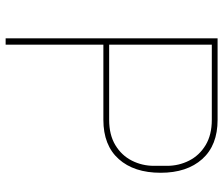

<svg xmlns="http://www.w3.org/2000/svg" viewBox="-74 -698 773 664"><g transform="rotate(90 312.0 -366.5)"><path d="M135 0H113V-733H395Q483 -733 530.5 -680Q578 -627 578 -536Q578 -444 530.5 -391Q483 -338 395 -338H135ZM135 -713V-358H395Q447 -358 482.5 -379.5Q518 -401 536 -436.5Q554 -472 554 -513V-558Q554 -599 536 -634.5Q518 -670 482.5 -691.5Q447 -713 395 -713Z"/></g></svg>

Font: IBM Plex Sans JP Thin
Style: Regular
Weight: 100
Designer: Mike Abbink; Paul van der Laan; Pieter van Rosmalen; Wujin Sim; Yejin Wi; Jinhee Kim; Boomi Park; Yona Kim; Kichan Ma
Foundry: Sandoll Inc.
Version: Version 1.001